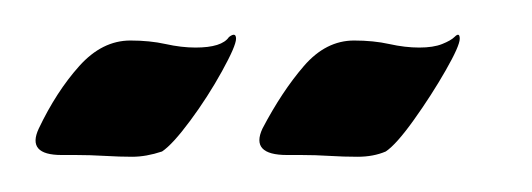

<svg xmlns="http://www.w3.org/2000/svg" viewBox="-20 -609 302 109"><path d="M55 -520Q48 -520 39.5 -520.5Q31 -521 23 -521H15Q-5 -521 2 -536Q12 -557 25 -571.5Q38 -586 54 -586Q65 -586 74 -584Q83 -582 91 -582Q106 -582 110 -588Q114 -591 114 -587Q114 -583 106 -568.5Q98 -554 88 -540.5Q78 -527 72 -523Q63 -520 55 -520ZM183 -520Q175 -520 167 -520.5Q159 -521 151 -521H143Q122 -521 129 -536Q140 -557 152.5 -571.5Q165 -586 181 -586Q192 -586 201 -584Q210 -582 218 -582Q226 -582 231 -584Q236 -586 238 -588Q241 -591 241 -587Q241 -583 233 -569Q225 -555 215 -541Q205 -527 199 -523Q192 -520 183 -520Z"/></svg>

Font: Kings
Style: Regular
Weight: 400
Designer: Robert E. Leuschke
Foundry: Robert E. Leuschke
Version: Version 1.010; ttfautohint (v1.8.3)